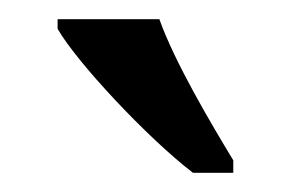

<svg xmlns="http://www.w3.org/2000/svg" viewBox="-20 -786 303 200"><path d="M181 -606H223V-619C200 -657 162 -721 146 -766H40V-756C60 -721 134 -642 181 -606Z"/></svg>

Font: Noto Serif Sinhala ExtraCondensed Medium
Style: Regular
Weight: 500
Width: 2
Designer: Jelle Bosma - Monotype Design Team
Foundry: Monotype Imaging Inc.
Version: Version 2.007